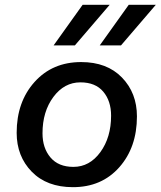

<svg xmlns="http://www.w3.org/2000/svg" viewBox="-20 -766 665 795"><path d="M202 -578 322 -746H434L290 -578ZM393 -578 513 -746H625L481 -578ZM282 9Q174 9 111.5 -55Q49 -119 49 -216Q49 -344 123 -426.5Q197 -509 316 -509Q423 -509 485 -445Q547 -381 547 -284Q547 -156 474 -73.5Q401 9 282 9ZM284 -75Q351 -75 395.5 -136Q440 -197 440 -287Q440 -348 407.5 -386.5Q375 -425 313 -425Q246 -425 201 -364.5Q156 -304 156 -214Q156 -153 189 -114Q222 -75 284 -75Z"/></svg>

Font: Elaine Sans Medium
Style: Italic
Weight: 500
Italic angle: -13°
Designer: Wei Huang
Foundry: Wei Huang
Version: Version 2.001;December 24, 2019;FontCreator 12.0.0.2547 64-b